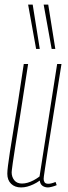

<svg xmlns="http://www.w3.org/2000/svg" viewBox="-20 -810 298 840"><path d="M72 10Q45 10 28.5 -6Q12 -22 12 -50Q12 -63 15 -86Q18 -109 23.5 -146Q29 -183 38 -236.5Q47 -290 58.5 -362.5Q70 -435 84 -530H103Q82 -394 68.5 -307Q55 -220 47 -170.5Q39 -121 36 -98Q33 -75 32 -67.5Q31 -60 31 -56Q31 -36 42.5 -21.5Q54 -7 76 -7Q88 -7 100.5 -10.5Q113 -14 126.5 -21Q140 -28 153 -38L230 -530H249Q227 -389 212 -297.5Q197 -206 189 -152.5Q181 -99 177 -73.5Q173 -48 172 -39Q171 -30 171 -27Q171 -19 175 -12.5Q179 -6 192 -6Q197 -6 205.5 -8Q214 -10 223 -14L228 0Q219 4 207.5 7Q196 10 190 10Q176 10 166 3Q156 -4 154 -20Q140 -10 126 -3.5Q112 3 99 6.5Q86 10 72 10ZM138 -596 103 -790H123L154 -596ZM206 -596 171 -790H191L222 -596Z"/></svg>

Font: Georama ExtraCondensed Thin
Style: Italic
Weight: 100
Width: 2
Italic angle: -9°
Designer: Jean-Baptiste Levee
Foundry: Production Type
Version: Version 1.001